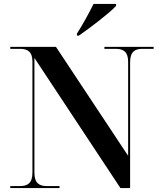

<svg xmlns="http://www.w3.org/2000/svg" viewBox="-20 -951 819 971"><path d="M369 -781V-771H379C437 -811 535 -886 567 -921V-931H453C431 -886 397 -824 369 -781ZM32 0H281V-10H217C179 -10 154 -24 154 -78V-658L589 0H638V-636C638 -690 663 -704 700 -704H757V-714H508V-704H565C603 -704 628 -690 628 -639V-163L263 -714H32V-704H81C119 -704 144 -690 144 -640V-78C144 -24 119 -10 81 -10H32Z"/></svg>

Font: Noto Serif Display SemiBold
Style: Regular
Weight: 600
Designer: Monotype Design Team
Foundry: Monotype Imaging Inc.
Version: Version 2.009